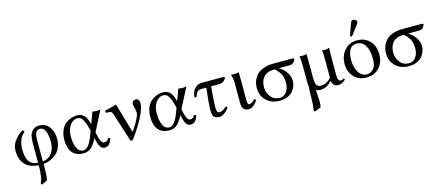

<svg xmlns="http://www.w3.org/2000/svg" viewBox="-58 -1344 5164 2244"><g transform="rotate(-15 2524.5 -222.0)"><path d="M465.8 -217.8Q465.8 -299.8 444.8 -349.9Q423.8 -399.9 379.9 -399.9Q349.1 -399.9 332.5 -373.5Q315.9 -347.2 315.9 -275.9V-22Q389.2 -30.8 427.5 -84.7Q465.8 -138.7 465.8 -217.8ZM316.9 7.8Q316.9 157.7 305.2 204.1L235.8 237.8L224.1 220.2Q258.3 168.5 257.8 7.8Q147 1 93 -60.1Q39.1 -121.1 39.1 -227.1Q39.1 -295.9 86.9 -354.5Q134.8 -413.1 181.2 -435.1L200.2 -414.1Q119.1 -349.1 119.1 -217.8Q119.1 -129.9 149.2 -78.9Q179.2 -27.8 257.8 -21V-259.8Q257.8 -317.9 266.8 -350.3Q275.9 -382.8 303.2 -411.1Q332 -439 379.9 -439Q460 -439 502.9 -379.4Q545.9 -319.8 545.9 -236.8Q545.9 -181.6 527.8 -137.2Q509.8 -92.8 484.4 -67.9Q459 -43 425.5 -24.9Q392.1 -6.8 366.5 -0.5Q340.8 5.9 316.9 7.8Z M998 -190.9 1011.7 -132.8Q1031.7 -50.8 1067.9 -50.8Q1086.9 -50.8 1098.9 -58.3Q1110.8 -65.9 1123 -87.9Q1139.2 -87.9 1147.9 -77.1Q1130.9 -30.3 1110.4 -10.3Q1089.8 9.8 1056.6 9.8Q1001.5 9.8 978 -90.8L968.8 -129.9Q930.7 -54.7 893.3 -22.5Q856 9.8 804.7 9.8Q711.9 9.8 667.5 -44.7Q623 -99.1 623 -195.8Q623 -261.7 643.6 -311.3Q664.1 -360.8 697.5 -387.5Q731 -414.1 766.4 -426.5Q801.8 -439 838.9 -439Q892.6 -439 924.6 -405Q956.5 -371.1 971.7 -304.2Q974.1 -294.4 977.1 -302.7Q977.5 -303.7 978.5 -306.2L1025.9 -434.1Q1032.7 -434.1 1049.8 -431.6Q1066.9 -429.2 1073.7 -429.2Q1081.5 -429.2 1099.1 -431.6Q1116.7 -434.1 1123 -434.1ZM947.8 -222.2 942.9 -243.2Q923.8 -324.2 899.9 -364.5Q876 -404.8 834 -404.8Q782.2 -404.8 744.6 -353.3Q707 -301.8 707 -219.2Q707 -132.3 731.9 -78.1Q756.8 -23.9 810.1 -23.9Q876 -23.9 931.6 -181.2Z M1256.8 -340.8Q1250 -361.8 1241 -369.4Q1231.9 -377 1213.9 -377.9L1176.8 -379.9Q1170.9 -393.1 1173.8 -407.2Q1280.8 -431.2 1305.7 -441.9Q1313.5 -441.9 1317.9 -429.2L1413.6 -98.1Q1418.5 -81.5 1426.8 -94.2Q1522.9 -238.3 1522.9 -286.1Q1522.9 -321.3 1513.4 -349.1Q1503.9 -377 1503.9 -400.9Q1503.9 -416 1516.8 -429Q1529.8 -441.9 1550.8 -441.9Q1571.8 -441.9 1583.3 -426Q1594.7 -410.2 1594.7 -387.2Q1594.7 -265.1 1397 7.8Q1383.8 13.7 1367.7 7.8Z M2037.6 -190.9 2051.3 -132.8Q2071.3 -50.8 2107.4 -50.8Q2126.5 -50.8 2138.4 -58.3Q2150.4 -65.9 2162.6 -87.9Q2178.7 -87.9 2187.5 -77.1Q2170.4 -30.3 2149.9 -10.3Q2129.4 9.8 2096.2 9.8Q2041 9.8 2017.6 -90.8L2008.3 -129.9Q1970.2 -54.7 1932.9 -22.5Q1895.5 9.8 1844.2 9.8Q1751.5 9.8 1707 -44.7Q1662.6 -99.1 1662.6 -195.8Q1662.6 -261.7 1683.1 -311.3Q1703.6 -360.8 1737.1 -387.5Q1770.5 -414.1 1805.9 -426.5Q1841.3 -439 1878.4 -439Q1932.1 -439 1964.1 -405Q1996.1 -371.1 2011.2 -304.2Q2013.7 -294.4 2016.6 -302.7Q2017.1 -303.7 2018.1 -306.2L2065.4 -434.1Q2072.3 -434.1 2089.4 -431.6Q2106.4 -429.2 2113.3 -429.2Q2121.1 -429.2 2138.7 -431.6Q2156.2 -434.1 2162.6 -434.1ZM1987.3 -222.2 1982.4 -243.2Q1963.4 -324.2 1939.5 -364.5Q1915.5 -404.8 1873.5 -404.8Q1821.8 -404.8 1784.2 -353.3Q1746.6 -301.8 1746.6 -219.2Q1746.6 -132.3 1771.5 -78.1Q1796.4 -23.9 1849.6 -23.9Q1915.5 -23.9 1971.2 -181.2Z M2348.1 -429.2H2615.2L2626.5 -417Q2596.7 -360.8 2544.4 -360.8H2442.4Q2426.3 -185.1 2426.3 -107.9Q2426.3 -43 2458.5 -43Q2500.5 -43 2545.4 -88.9Q2560.5 -84 2564.5 -70.8Q2501.5 10.3 2445.3 9.8Q2402.3 9.8 2382.3 -11.2Q2362.3 -32.2 2362.3 -85Q2362.3 -177.7 2384.3 -360.8H2328.1Q2293 -360.8 2277.6 -345.9Q2262.2 -331.1 2244.1 -283.2Q2226.1 -283.2 2221.2 -291Q2225.1 -324.2 2235.6 -351.6Q2246.1 -378.9 2275.6 -404.1Q2305.2 -429.2 2348.1 -429.2Z M2719.2 -321.8Q2719.2 -391.6 2701.2 -429.2L2703.1 -431.2Q2715.3 -429.2 2746.1 -429.2Q2775.9 -429.2 2796.4 -437Q2798.3 -375 2798.3 -342.8V-99.1Q2798.3 -43.9 2821.3 -43.9Q2854.5 -43.9 2888.2 -86.9Q2905.3 -83 2909.2 -69.8Q2891.1 -37.6 2861.6 -13.2Q2832 11.2 2802.2 11.2Q2719.2 11.2 2719.2 -81.1Z M3396 -360.8H3260.3Q3310.1 -335 3345.9 -284.4Q3381.8 -233.9 3381.8 -171.9Q3381.8 -147.9 3371.8 -118.9Q3361.8 -89.8 3340.3 -59.8Q3318.8 -29.8 3276.4 -10Q3233.9 9.8 3178.2 9.8Q3076.2 9.8 3014.6 -49.6Q2953.1 -108.9 2953.1 -204.1Q2953.1 -301.3 3018.1 -366.2Q3045.9 -394 3097.9 -411.6Q3149.9 -429.2 3214.8 -429.2H3456.1L3466.8 -417Q3451.7 -388.2 3436.8 -374.5Q3421.9 -360.8 3396 -360.8ZM3185.1 -22.9Q3233.9 -22.9 3266.4 -64.5Q3298.8 -106 3298.8 -174.8Q3298.8 -238.8 3277.8 -279.3Q3256.8 -319.8 3210 -360.8Q3119.1 -360.8 3077.6 -313.5Q3036.1 -266.1 3036.1 -188Q3036.1 -127.9 3075.2 -75.4Q3114.3 -22.9 3185.1 -22.9Z M3807.6 -60.1Q3743.7 9.8 3665 9.8Q3636.2 9.8 3614.7 -2Q3614.7 -2 3614.3 0.5Q3613.8 2.9 3613.8 4.9Q3613.8 9.8 3617.9 57.4Q3622.1 105 3622.1 136.2Q3622.1 176.3 3615.7 207L3536.6 237.8L3525.9 220.2Q3540 183.1 3540 6.8Q3540 -7.3 3542 -28.1Q3543.9 -48.8 3543.9 -59.1Q3543.9 -64 3542 -83Q3540 -102.1 3540 -111.8V-321.8Q3540 -396 3528.8 -431.2Q3541 -429.2 3564 -429.2Q3591.8 -429.2 3616.7 -439Q3618.7 -375 3618.7 -342.8V-148.9Q3618.7 -93.8 3632.8 -64.5Q3647 -35.2 3684.1 -35.2Q3722.2 -35.2 3757.1 -54.7Q3792 -74.2 3810.1 -101.1V-321.8Q3810.1 -398.9 3803.7 -431.2Q3815.9 -429.2 3838.9 -429.2Q3866.7 -429.2 3891.6 -439Q3888.7 -375 3888.7 -342.8V-121.1Q3888.7 -92.3 3890.1 -76.7Q3891.6 -61 3901.1 -47.6Q3910.6 -34.2 3928.7 -34.2Q3942.9 -34.2 3951.9 -42Q3960.9 -49.8 3961.9 -49.8Q3964.8 -49.8 3968.8 -44.9Q3972.7 -40 3972.7 -35.2Q3972.7 -32.2 3961.7 -21.7Q3950.7 -11.2 3929.2 -0.7Q3907.7 9.8 3885.7 9.8Q3817.9 9.8 3810.1 -60.1Z M4246.6 -682.1Q4262.7 -682.1 4275.6 -671.6Q4288.6 -661.1 4288.6 -647Q4288.6 -635.7 4282.7 -628.9L4190.4 -506.8Q4184.6 -499 4178.7 -499Q4164.6 -499 4164.6 -512.2Q4164.6 -516.1 4166.5 -522L4218.8 -665Q4224.6 -682.1 4246.6 -682.1ZM4016.6 -205.1Q4016.6 -304.2 4071.8 -369.1Q4131.3 -439 4228.5 -439Q4300.3 -439 4349.9 -403.6Q4399.4 -368.2 4418.9 -319.1Q4438.5 -270 4438.5 -213.9Q4438.5 -109.4 4373.5 -45.9Q4316.4 10.3 4226.6 9.8Q4126.5 9.8 4071.5 -55.2Q4016.6 -120.1 4016.6 -205.1ZM4213.4 -403.8Q4102.5 -403.8 4102.5 -228Q4102.5 -195.8 4110.1 -162.8Q4117.7 -129.9 4132.6 -97.9Q4147.5 -65.9 4175.5 -45.4Q4203.6 -24.9 4240.7 -24.9Q4284.7 -24.9 4318.6 -61Q4352.5 -97.2 4352.5 -182.1Q4352.5 -289.1 4315.4 -346.4Q4278.3 -403.8 4213.4 -403.8Z M4959.5 -360.8H4823.7Q4873.5 -335 4909.4 -284.4Q4945.3 -233.9 4945.3 -171.9Q4945.3 -147.9 4935.3 -118.9Q4925.3 -89.8 4903.8 -59.8Q4882.3 -29.8 4839.8 -10Q4797.4 9.8 4741.7 9.8Q4639.6 9.8 4578.1 -49.6Q4516.6 -108.9 4516.6 -204.1Q4516.6 -301.3 4581.5 -366.2Q4609.4 -394 4661.4 -411.6Q4713.4 -429.2 4778.3 -429.2H5019.5L5030.3 -417Q5015.1 -388.2 5000.2 -374.5Q4985.4 -360.8 4959.5 -360.8ZM4748.5 -22.9Q4797.4 -22.9 4829.8 -64.5Q4862.3 -106 4862.3 -174.8Q4862.3 -238.8 4841.3 -279.3Q4820.3 -319.8 4773.4 -360.8Q4682.6 -360.8 4641.1 -313.5Q4599.6 -266.1 4599.6 -188Q4599.6 -127.9 4638.7 -75.4Q4677.7 -22.9 4748.5 -22.9Z"/></g></svg>

Font: Linux Libertine
Style: Regular
Weight: 400
Designer: Philipp H. Poll
Foundry: Philipp H. Poll
Version: Version 5.3.0 ; ttfautohint (v0.9)